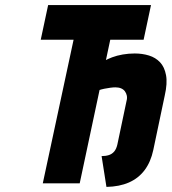

<svg xmlns="http://www.w3.org/2000/svg" viewBox="-20 -720 674 754"><path d="M509 -510Q485 -510 462 -506Q439 -502 420.5 -495Q402 -488 390 -481L366 -365Q377 -369 389.5 -371.5Q402 -374 413.5 -375.5Q425 -377 433 -377Q446 -377 455.5 -373Q465 -369 470.5 -361.5Q476 -354 478 -344.5Q480 -335 477 -324L441 -153Q437 -135 428.5 -125Q420 -115 407.5 -111Q395 -107 379 -107L398 14Q449 13 486.5 -3.5Q524 -20 548 -52Q572 -84 582 -131L627 -345Q638 -393 632 -425Q626 -457 608.5 -475.5Q591 -494 565 -502Q539 -510 509 -510ZM413 -564H544L573 -700H169L140 -564H269L148 0H293Z"/></svg>

Font: Advent Pro ExtraBold
Style: Italic
Weight: 800
Italic angle: -12°
Version: Version 3.000